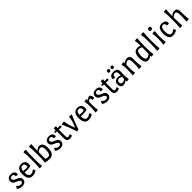

<svg xmlns="http://www.w3.org/2000/svg" viewBox="786 -3169 5671 5671"><g transform="rotate(-45 3621.5 -333.5)"><path d="M361 -126Q361 -55 315 -20Q269 15 200 15Q104 15 32 -40Q36 -62 47.5 -83.5Q59 -105 68 -116L78 -126Q130 -52 202 -52Q237 -52 259.5 -67Q282 -82 282 -108.5Q282 -135 257.5 -156Q233 -177 198 -191.5Q163 -206 128 -222.5Q93 -239 68.5 -270Q44 -301 44 -344Q44 -406 84 -442Q124 -478 204.5 -478Q285 -478 320.5 -443Q356 -408 356 -333Q334 -325 315 -325Q296 -325 268 -331Q270 -345 270 -353Q270 -384 252 -404.5Q234 -425 200.5 -425Q167 -425 145 -409.5Q123 -394 123 -362.5Q123 -331 147.5 -308Q172 -285 207 -270.5Q242 -256 277 -240.5Q312 -225 336.5 -196.5Q361 -168 361 -126Z M791 -246Q716 -222 641.5 -222Q567 -222 530 -227Q530 -137 559 -96Q586 -57 643 -57Q700 -57 767 -119Q796 -89 804 -40Q723 15 635 15Q530 15 489 -53.5Q448 -122 448 -235Q448 -348 493.5 -413Q539 -478 642 -478Q714 -478 757.5 -434.5Q801 -391 801.5 -331.5Q802 -272 791 -246ZM635 -422Q543 -422 531 -285Q574 -280 628.5 -280Q683 -280 714 -290Q718 -326 718 -327Q718 -366 698 -394Q678 -422 635 -422Z M932 2Q947 -128 947 -306.5Q947 -485 944 -543Q941 -601 929 -672Q955 -682 981 -682Q1007 -682 1035 -680Q1020 -557 1020 -312Q1020 -67 1038 -6Q1005 4 977 4Q949 4 932 2Z M1164 -11Q1179 -147 1179 -314.5Q1179 -482 1175.5 -549Q1172 -616 1161 -672Q1187 -682 1213 -682Q1239 -682 1267 -680Q1252 -552 1252 -410Q1322 -478 1392.5 -478Q1463 -478 1500.5 -421Q1538 -364 1538 -258Q1538 -117 1489.5 -51Q1441 15 1337 15Q1272 15 1164 -11ZM1453 -271Q1453 -414 1368 -414Q1309 -414 1252 -349V-80Q1299 -57 1349 -57Q1453 -57 1453 -271Z M1949 -126Q1949 -55 1903 -20Q1857 15 1788 15Q1692 15 1620 -40Q1624 -62 1635.5 -83.5Q1647 -105 1656 -116L1666 -126Q1718 -52 1790 -52Q1825 -52 1847.5 -67Q1870 -82 1870 -108.5Q1870 -135 1845.5 -156Q1821 -177 1786 -191.5Q1751 -206 1716 -222.5Q1681 -239 1656.5 -270Q1632 -301 1632 -344Q1632 -406 1672 -442Q1712 -478 1792.5 -478Q1873 -478 1908.5 -443Q1944 -408 1944 -333Q1922 -325 1903 -325Q1884 -325 1856 -331Q1858 -345 1858 -353Q1858 -384 1840 -404.5Q1822 -425 1788.5 -425Q1755 -425 1733 -409.5Q1711 -394 1711 -362.5Q1711 -331 1735.5 -308Q1760 -285 1795 -270.5Q1830 -256 1865 -240.5Q1900 -225 1924.5 -196.5Q1949 -168 1949 -126Z M2066 -162Q2066 -162 2068 -385Q2068 -400 2067 -408Q2025 -408 2007 -407Q2001 -423 2001 -438.5Q2001 -454 2003 -462H2064L2059 -536Q2084 -544 2111.5 -544Q2139 -544 2157 -540L2148 -463Q2203 -464 2259 -469Q2265 -456 2265 -440.5Q2265 -425 2261 -403Q2224 -405 2144 -407Q2142 -387 2142 -348V-145Q2142 -119 2144.5 -102.5Q2147 -86 2157.5 -72.5Q2168 -59 2188 -59Q2232 -59 2272 -90Q2293 -60 2293 -9Q2238 15 2197.5 15Q2157 15 2133 4.5Q2109 -6 2096 -20.5Q2083 -35 2076 -61Q2066 -98 2066 -162Z M2557 0Q2531 7 2510.5 7Q2490 7 2483 6Q2457 -86 2405.5 -221.5Q2354 -357 2307 -452Q2347 -469 2379.5 -469Q2412 -469 2423 -468Q2433 -325 2522 -111H2526Q2559 -174 2590.5 -284Q2622 -394 2626 -467Q2644 -469 2653 -469Q2700 -469 2731 -452Q2695 -372 2635.5 -222.5Q2576 -73 2557 0Z M3139 -246Q3064 -222 2989.5 -222Q2915 -222 2878 -227Q2878 -137 2907 -96Q2934 -57 2991 -57Q3048 -57 3115 -119Q3144 -89 3152 -40Q3071 15 2983 15Q2878 15 2837 -53.5Q2796 -122 2796 -235Q2796 -348 2841.5 -413Q2887 -478 2990 -478Q3062 -478 3105.5 -434.5Q3149 -391 3149.5 -331.5Q3150 -272 3139 -246ZM2983 -422Q2891 -422 2879 -285Q2922 -280 2976.5 -280Q3031 -280 3062 -290Q3066 -326 3066 -327Q3066 -366 3046 -394Q3026 -422 2983 -422Z M3544 -360Q3544 -343 3542 -331Q3524 -322 3505.5 -322Q3487 -322 3461 -326Q3463 -342 3463 -347Q3463 -402 3423 -402Q3412 -402 3393 -388Q3374 -374 3357 -353Q3355 -321 3355 -256Q3355 -92 3373 -6Q3337 4 3312 4Q3287 4 3267 2Q3282 -134 3282 -236Q3282 -338 3262 -458Q3302 -468 3325 -468Q3348 -468 3361 -464V-412Q3384 -438 3415 -455.5Q3446 -473 3476 -473Q3506 -473 3525 -440Q3544 -407 3544 -360Z M3910 -126Q3910 -55 3864 -20Q3818 15 3749 15Q3653 15 3581 -40Q3585 -62 3596.5 -83.5Q3608 -105 3617 -116L3627 -126Q3679 -52 3751 -52Q3786 -52 3808.5 -67Q3831 -82 3831 -108.5Q3831 -135 3806.5 -156Q3782 -177 3747 -191.5Q3712 -206 3677 -222.5Q3642 -239 3617.5 -270Q3593 -301 3593 -344Q3593 -406 3633 -442Q3673 -478 3753.5 -478Q3834 -478 3869.5 -443Q3905 -408 3905 -333Q3883 -325 3864 -325Q3845 -325 3817 -331Q3819 -345 3819 -353Q3819 -384 3801 -404.5Q3783 -425 3749.5 -425Q3716 -425 3694 -409.5Q3672 -394 3672 -362.5Q3672 -331 3696.5 -308Q3721 -285 3756 -270.5Q3791 -256 3826 -240.5Q3861 -225 3885.5 -196.5Q3910 -168 3910 -126Z M4027 -162Q4027 -162 4029 -385Q4029 -400 4028 -408Q3986 -408 3968 -407Q3962 -423 3962 -438.5Q3962 -454 3964 -462H4025L4020 -536Q4045 -544 4072.5 -544Q4100 -544 4118 -540L4109 -463Q4164 -464 4220 -469Q4226 -456 4226 -440.5Q4226 -425 4222 -403Q4185 -405 4105 -407Q4103 -387 4103 -348V-145Q4103 -119 4105.5 -102.5Q4108 -86 4118.5 -72.5Q4129 -59 4149 -59Q4193 -59 4233 -90Q4254 -60 4254 -9Q4199 15 4158.5 15Q4118 15 4094 4.5Q4070 -6 4057 -20.5Q4044 -35 4037 -61Q4027 -98 4027 -162Z M4468 -219Q4432 -219 4409.5 -199.5Q4387 -180 4387 -139Q4387 -57 4458 -57Q4486 -57 4515 -71Q4544 -85 4560 -104Q4565 -167 4565 -184Q4524 -219 4468 -219ZM4647 -345 4643 -201Q4643 -118 4660 -3Q4630 6 4608 6Q4586 6 4566 4L4563 -44Q4487 15 4428.5 15Q4370 15 4339.5 -22.5Q4309 -60 4309 -129.5Q4309 -199 4354.5 -235Q4400 -271 4462 -271Q4524 -271 4569 -247Q4570 -267 4570 -291Q4570 -315 4568.5 -333Q4567 -351 4559 -375Q4545 -422 4486 -422Q4412 -422 4412 -341L4413 -324Q4391 -322 4372 -322Q4353 -322 4327 -330Q4325 -346 4325 -353Q4325 -416 4371 -447Q4417 -478 4490.5 -478Q4564 -478 4605.5 -444.5Q4647 -411 4647 -345ZM4461 -599Q4461 -544 4403 -544Q4358 -544 4358 -590Q4358 -646 4416 -646Q4461 -646 4461 -599ZM4611 -599Q4611 -544 4553 -544Q4508 -544 4508 -590Q4508 -646 4566 -646Q4611 -646 4611 -599Z M5175 -334 5174 -253Q5174 -124 5194 -9Q5161 4 5129.5 4Q5098 4 5086 2Q5098 -131 5098 -232.5Q5098 -334 5083.5 -374Q5069 -414 5020 -414Q4971 -414 4907 -350Q4905 -319 4905 -256Q4905 -92 4923 -6Q4887 4 4858 4Q4829 4 4817 2Q4832 -134 4832 -236Q4832 -338 4812 -458Q4852 -468 4875 -468Q4898 -468 4911 -464V-413Q4980 -478 5049 -478Q5118 -478 5146.5 -442.5Q5175 -407 5175 -334Z M5603 -390Q5540 -419 5503.5 -419Q5467 -419 5445.5 -400Q5424 -381 5415 -348Q5400 -292 5400 -220Q5400 -62 5485 -62Q5515 -62 5547 -79.5Q5579 -97 5601 -122Q5603 -205 5603 -390ZM5691 -680Q5676 -551 5676 -369Q5676 -187 5679 -136Q5682 -85 5694 -7Q5663 3 5634 3Q5605 3 5596 2L5598 -50Q5529 15 5456 15Q5413 15 5383.5 -8.5Q5354 -32 5340 -71Q5315 -141 5315 -225Q5315 -478 5499 -478Q5549 -478 5602 -454Q5600 -590 5585 -672Q5607 -682 5660 -682Q5666 -682 5676.5 -681Q5687 -680 5691 -680Z M5842 2Q5857 -128 5857 -306.5Q5857 -485 5854 -543Q5851 -601 5839 -672Q5865 -682 5891 -682Q5917 -682 5945 -680Q5930 -557 5930 -312Q5930 -67 5948 -6Q5915 4 5887 4Q5859 4 5842 2Z M6190 -256Q6190 -92 6208 -6Q6172 4 6143 4Q6114 4 6102 2Q6117 -134 6117 -247.5Q6117 -361 6099 -458Q6133 -468 6160 -468Q6187 -468 6205 -464Q6190 -309 6190 -256ZM6209 -613Q6209 -551 6145 -551Q6095 -551 6095 -602Q6095 -665 6159 -665Q6209 -665 6209 -613Z M6509 -478Q6573 -478 6618.5 -446Q6664 -414 6664 -353Q6664 -346 6662 -330Q6636 -322 6617 -322Q6598 -322 6576 -324Q6577 -331 6577 -343Q6577 -376 6557.5 -399Q6538 -422 6502 -422Q6407 -422 6407 -239.5Q6407 -57 6511 -57Q6561 -57 6633 -119Q6662 -89 6670 -40Q6587 15 6504 15Q6403 15 6364 -53.5Q6325 -122 6325 -234.5Q6325 -347 6368 -412.5Q6411 -478 6509 -478Z M7153 -334 7152 -253Q7152 -122 7172 -9Q7139 4 7107.5 4Q7076 4 7064 2Q7076 -134 7076 -238Q7076 -342 7059.5 -378Q7043 -414 7003 -414Q6949 -414 6883 -348Q6883 -65 6901 -6Q6868 4 6848.5 4Q6829 4 6795 2Q6810 -128 6810 -306.5Q6810 -485 6807 -543Q6804 -601 6792 -672Q6818 -682 6844 -682Q6870 -682 6898 -680Q6883 -560 6883 -407Q6913 -439 6955 -458.5Q6997 -478 7034 -478Q7095 -478 7124 -443Q7153 -408 7153 -334Z"/></g></svg>

Font: Port Lligat Sans
Style: Regular
Weight: 400
Designer: Dario Muhafara, Eduardo Rodriguez Tunni
Foundry: Tipo
Version: Version 1.002